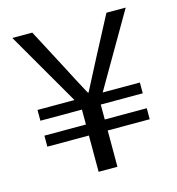

<svg xmlns="http://www.w3.org/2000/svg" viewBox="-98 -723 745 808"><g transform="rotate(-15 275.0 -319.0)"><path d="M52 -158H233V0H315V-158H498V-206H315V-271H498V-318H336L522 -638H438L348 -467Q331 -434 313.5 -400.5Q296 -367 278 -332L274 -336Q255 -371 238.5 -402.5Q222 -434 205 -467L115 -638H28L213 -318H52V-271H233V-206H52Z"/></g></svg>

Font: Codetta
Style: Regular
Weight: 400
Italic angle: -11°
Designer: Ulrich Proeller
Foundry: PROSA GmbH
Version: Version 2.00;September 29, 2018;FontCreator 11.5.0.2427 64-b